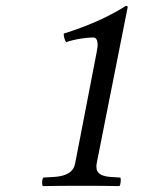

<svg xmlns="http://www.w3.org/2000/svg" viewBox="-20 -630 484 651"><path d="M308 -77 413 -606C413 -608 411 -610 408 -610C407 -610 406 -610 405 -609C397 -604 389 -599 380 -594C338 -570 279 -542 196 -516C196 -505 199 -496 204 -487C235 -498 277 -503 296 -503C306 -503 311 -494 311 -478C311 -469 309 -462 307 -449L235 -77C230 -49 209 -33 163 -30L127 -28C123 -24 121 -8 125 1C174 0 207 0 261 0C309 0 335 0 385 1C389 -3 391 -23 388 -28L355 -30C313 -33 303 -50 308 -77Z"/></svg>

Font: Libertinus Serif
Style: Italic
Weight: 400
Italic angle: -12°
Designer: Philipp H. Poll, Khaled Hosny
Foundry: Caleb Maclennan
Version: Version 7.050;RELEASE